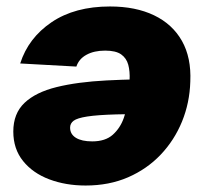

<svg xmlns="http://www.w3.org/2000/svg" viewBox="-20 -571 638 599"><path d="M323.2 -550.8Q403.3 -550.8 460.7 -523.2Q518.1 -495.6 547.6 -443.4Q577.1 -391.1 573.7 -316.4Q571.8 -250.5 547.9 -191.9Q523.9 -133.3 481.2 -88.4Q438.5 -43.5 379.4 -17.8Q320.3 7.8 247.1 7.8Q185.1 7.8 133.8 -11.5Q82.5 -30.8 52 -68.6Q21.5 -106.4 21.5 -160.6Q21.5 -216.8 56.4 -250Q91.3 -283.2 156.5 -299.3Q221.7 -315.4 312.7 -320.1Q403.8 -324.7 516.6 -324.7L498.5 -215.8Q401.9 -215.8 342.5 -214.1Q283.2 -212.4 252 -207.5Q220.7 -202.6 209.7 -194.3Q198.7 -186 198.7 -172.9Q198.7 -152.3 216.8 -141.1Q234.9 -129.9 267.6 -129.9Q308.6 -129.9 331.8 -150.6Q355 -171.4 366 -202.4Q377 -233.4 380.4 -265.9Q383.8 -298.3 384.3 -321.3Q385.7 -348.6 380.1 -369.1Q374.5 -389.6 357.9 -401.4Q341.3 -413.1 308.1 -413.1Q273.4 -413.1 249.8 -400.1Q226.1 -387.2 218.3 -363.3L43 -373Q68.4 -452.6 140.9 -501.7Q213.4 -550.8 323.2 -550.8Z"/></svg>

Font: Inter 18pt Black
Style: Italic
Weight: 900
Italic angle: -9.3988°
Designer: Rasmus Andersson
Foundry: rsms
Version: Version 4.001;git-66647c0bb